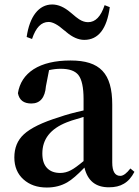

<svg xmlns="http://www.w3.org/2000/svg" viewBox="-20 -821 622 857"><path d="M189 16C224 16 254 8 280 -7C301 -19 326 -41 357 -73C371 -14 407 15 466 15C493 15 515 10 533 -1C552 -12 567 -29 580 -54L562 -69C545 -47 530 -36 517 -36C493 -36 481 -56 481 -96V-354C481 -494 426 -551 295 -551C226 -551 171 -538 130 -512C90 -486 67 -450 60 -405C66 -374 86 -359 120 -359C159 -359 181 -385 185 -436L199 -508C217 -512 234 -514 251 -514C289 -514 315 -505 330 -486C345 -467 353 -431 353 -379V-328C312 -319 275 -309 244 -298C169 -275 116 -249 86 -221C58 -195 44 -161 44 -118C44 -77 58 -44 85 -20C112 4 146 16 189 16ZM249 -49C224 -49 205 -56 191 -70C176 -85 169 -107 169 -136C169 -200 205 -246 278 -275C287 -279 308 -286 340 -295C345 -297 350 -298 353 -299V-102C329 -82 310 -68 296 -61C281 -53 265 -49 249 -49ZM356 -643C419 -643 457 -692 470 -789L447 -798C430 -747 406 -722 373 -722C360 -722 347 -726 333 -735C325 -740 314 -749 299 -762C297 -764 295 -765 294 -766C267 -789 240 -801 213 -801C153 -801 112 -747 99 -656L123 -647C140 -698 164 -723 197 -723C215 -723 238 -711 266 -686C271 -683 274 -680 276 -678C303 -655 330 -643 356 -643Z"/></svg>

Font: AllPunType Bold
Style: Regular
Weight: 700
Version: 1.0